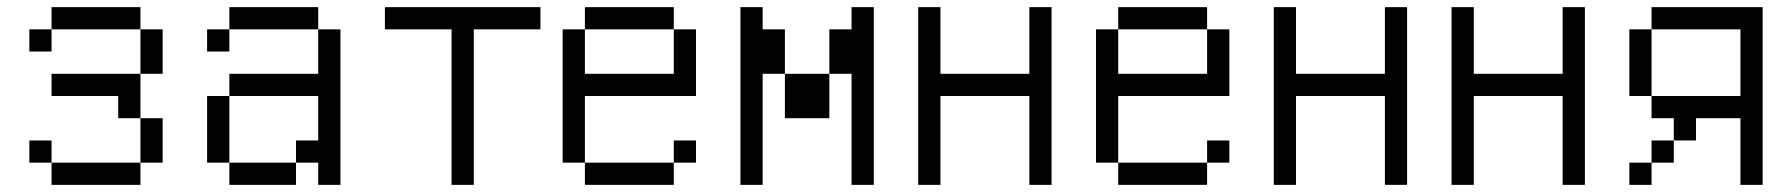

<svg xmlns="http://www.w3.org/2000/svg" viewBox="-20 -520 5040 540"><path d="M125 -62.5V0H375V-62.5ZM125 -62.5V-125H62.5V-62.5ZM375 -62.5H437.5Q437.5 -62.5 437.5 -187.5H375Q375 -187.5 375 -62.5ZM375 -187.5Q375 -187.5 375 -312.5H125V-250H312.5V-187.5ZM375 -312.5H437.5Q437.5 -312.5 437.5 -437.5H375Q375 -437.5 375 -312.5ZM125 -437.5H62.5V-375H125ZM125 -437.5H375V-500H125Z M625 -62.5V0H812.5V-62.5ZM625 -62.5V-250H562.5V-62.5ZM875 -62.5V0H937.5V-437.5H875Q875 -437.5 875 -312.5H625V-250H875Q875 -250 875 -125H812.5V-62.5ZM625 -437.5H562.5V-375H625ZM625 -437.5H875V-500H625Z M1500 -437.5V-500H1062.5V-437.5H1250V0H1312.5V-437.5Z M1937.5 -62.5V-125H1875V-62.5H1625V0H1875V-62.5ZM1625 -62.5V-250H1937.5V-437.5H1875Q1875 -437.5 1875 -312.5H1625Q1625 -312.5 1625 -437.5H1562.5Q1562.5 -437.5 1562.5 -62.5ZM1625 -437.5H1875V-500H1625Z M2062.5 -500Q2062.5 -500 2062.5 0H2125V-312.5H2187.5Q2187.5 -312.5 2187.5 -187.5H2312.5Q2312.5 -187.5 2312.5 -312.5H2187.5Q2187.5 -312.5 2187.5 -437.5H2125V-500ZM2375 -312.5V0H2437.5Q2437.5 0 2437.5 -500H2375V-437.5H2312.5Q2312.5 -437.5 2312.5 -312.5Z M2562.5 -500Q2562.5 -500 2562.5 0H2625Q2625 0 2625 -250H2875Q2875 -250 2875 0H2937.5Q2937.5 0 2937.5 -500H2875V-312.5H2625V-500Z M3437.5 -62.5V-125H3375V-62.5H3125V0H3375V-62.5ZM3125 -62.5V-250H3437.5V-437.5H3375Q3375 -437.5 3375 -312.5H3125Q3125 -312.5 3125 -437.5H3062.5Q3062.5 -437.5 3062.5 -62.5ZM3125 -437.5H3375V-500H3125Z M3562.5 -500Q3562.5 -500 3562.5 0H3625Q3625 0 3625 -250H3875Q3875 -250 3875 0H3937.5Q3937.5 0 3937.5 -500H3875V-312.5H3625V-500Z M4062.5 -500Q4062.5 -500 4062.5 0H4125Q4125 0 4125 -250H4375Q4375 -250 4375 0H4437.5Q4437.5 0 4437.5 -500H4375V-312.5H4125V-500Z M4625 -62.5H4562.5V0H4625ZM4625 -62.5H4687.5V-125H4625ZM4875 -187.5V0H4937.5Q4937.5 0 4937.5 -500H4625V-437.5H4562.5V-250H4625V-187.5H4687.5V-125H4750V-187.5ZM4625 -250V-437.5H4875V-250Z"/></svg>

Font: BFUnifontExMono
Style: Regular
Weight: 500
Version: Version 15.0.06